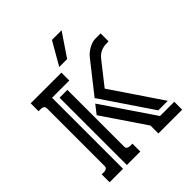

<svg xmlns="http://www.w3.org/2000/svg" viewBox="-218 -961 1107 1107"><g transform="rotate(-45 335.0 -407.5)"><path d="M85 -557.6Q85 -566.9 80.1 -571.5Q75.2 -576.2 68.1 -577.9Q61 -579.6 53.2 -579.3Q45.4 -579.1 39.1 -579.1V-643.6H289.6V-579.1H148.9V0H39.1V-64.5Q45.4 -64.5 53.2 -64.2Q61 -64 68.1 -65.7Q75.2 -67.4 80.1 -71.8Q85 -76.2 85 -85.9ZM609.4 -643.6V-579.1Q593.3 -579.1 579.6 -577.6Q565.9 -576.2 553.5 -571.8Q541 -567.4 529.8 -559.3Q518.6 -551.3 508.3 -538.1L400.9 -401.9L608.4 -94.7H530.8L321.3 -404.3L469.2 -591.8Q477.1 -601.6 488.3 -610.8Q499.5 -620.1 512.7 -627.4Q525.9 -634.8 539.6 -639.2Q553.2 -643.6 565.9 -643.6ZM243.7 -85.9Q243.7 -76.2 248.5 -71.8Q253.4 -67.4 260.5 -65.7Q267.6 -64 275.4 -64.2Q283.2 -64.5 289.6 -64.5V0H179.7V-548.8H243.7ZM301.3 -379.4 514.6 -64.5H630.9V0H437V-64.5L259.8 -326.2ZM462.9 -815.4 368.2 -675.3H303.7L384.3 -815.4Z"/></g></svg>

Font: Isar CAT
Style: Regular
Weight: 400
Designer: Digitized by Peter Wiegel
Foundry: CAT-Fonts, Peter Wiegel
Version: Version 1.000; ttfautohint (v1.3)